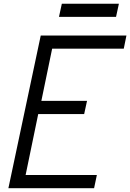

<svg xmlns="http://www.w3.org/2000/svg" viewBox="-20 -986 682 1006"><path d="M24 0 193.5 -800H642.5L628.5 -731H201L264 -783L187 -410.5L145 -457.5H436L421 -388.5H128.5L190 -435.5L104.5 -22L68 -69H487.5L473 0ZM289 -897.5 304 -966.5H603L588 -897.5Z"/></svg>

Font: Victor Mono Thin
Style: Italic
Weight: 100
Italic angle: -12°
Monospace: yes
Designer: Rune Bjørnerås
Version: Version 1.561;gftools[0.9.30]